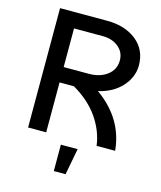

<svg xmlns="http://www.w3.org/2000/svg" viewBox="-130 -791 909 1085"><g transform="rotate(15 325.0 -249.0)"><path d="M85 0V-698.2H359.9Q465.8 -698.2 532.5 -644.8Q599.1 -591.3 599.1 -500Q599.1 -432.1 548.8 -376.2Q498.5 -320.3 413.1 -300.8Q577.6 -183.6 594.2 0H485.8Q474.6 -85.4 422.1 -161.1Q369.6 -236.8 274.9 -292H190.9V0ZM359.9 -607.9H190.9V-381.8H337.9Q403.8 -381.8 445.8 -414.3Q487.8 -446.8 487.8 -500Q487.8 -548.3 450.9 -578.1Q414.1 -607.9 359.9 -607.9ZM289.1 200.2V45.9H387.2L357.9 200.2Z"/></g></svg>

Font: Azeret Mono
Style: Regular
Weight: 400
Designer: Martin Vácha
Foundry: Displaay
Version: Version 1.002